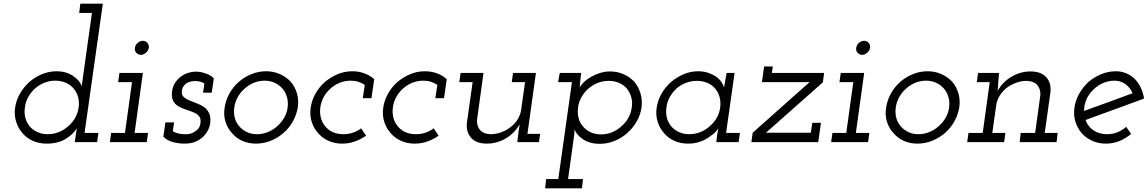

<svg xmlns="http://www.w3.org/2000/svg" viewBox="-20 -770 6221 1040"><path d="M390 -35 385 0H506L513 -50H438L537 -750H415L409 -700H478L433 -378Q430 -360 427.5 -340Q425 -320 423 -302Q413 -334 375.5 -359Q338 -384 287 -384Q246 -384 208 -368.5Q170 -353 139 -326Q109 -299 88.5 -263.5Q68 -228 62 -188Q56 -148 67 -112Q78 -76 101 -50Q123 -23 157 -7.5Q191 8 233 8Q293 8 334 -16.5Q375 -41 396 -75Q395 -65 393 -55.5Q391 -46 390 -35ZM115 -188Q118 -218 133 -244.5Q148 -271 170 -291Q193 -311 221 -322Q249 -333 280 -333Q311 -333 337 -321.5Q363 -310 380 -289Q396 -270 403 -244Q410 -218 406 -188Q402 -158 387 -131.5Q372 -105 349 -86Q327 -66 298.5 -54.5Q270 -43 239 -43Q210 -43 185.5 -53.5Q161 -64 144 -82Q126 -102 118 -129Q110 -156 115 -188Z M582 -50 575 0H775L782 -50H709L754 -375H627L620 -325H695L657 -50ZM711 -511Q708 -495 718.5 -484Q729 -473 743 -473Q757 -473 770 -484Q783 -495 786 -511Q788 -527 778 -538Q768 -549 754 -549Q739 -549 726 -538Q713 -527 711 -511Z M865 -30Q883 -10 914.5 -1Q946 8 980 8Q1016 8 1041.5 -3.5Q1067 -15 1084 -33Q1100 -50 1108.5 -68.5Q1117 -87 1119 -106Q1122 -138 1112.5 -157.5Q1103 -177 1086 -190Q1068 -202 1046.5 -210Q1025 -218 1006 -226Q987 -234 975 -245Q963 -256 965 -276Q966 -290 973 -301Q980 -312 990 -319Q999 -325 1012 -328Q1025 -331 1036 -331Q1050 -331 1063 -328Q1076 -325 1087 -318L1080 -268H1127L1138 -345Q1129 -356 1114.5 -363.5Q1100 -371 1085 -375Q1070 -380 1057 -381Q1044 -382 1038 -382Q1021 -382 1000 -375.5Q979 -369 961 -356Q943 -343 929.5 -323Q916 -303 912 -276Q908 -242 918.5 -223Q929 -204 947 -194Q966 -183 988.5 -176Q1011 -169 1029 -161Q1048 -154 1058.5 -140.5Q1069 -127 1066 -104Q1064 -88 1057 -77Q1050 -66 1038 -59Q1026 -50 1013.5 -46.5Q1001 -43 986 -43Q965 -43 948 -46.5Q931 -50 916 -59L923 -107H876Z M1197 -188Q1190 -147 1201 -111.5Q1212 -76 1236 -50Q1258 -23 1291.5 -7.5Q1325 8 1367 8Q1408 8 1446.5 -7.5Q1485 -23 1516 -50Q1546 -76 1566 -111.5Q1586 -147 1593 -188Q1599 -228 1588.5 -264Q1578 -300 1555 -327Q1531 -353 1496.5 -368.5Q1462 -384 1422 -384Q1380 -384 1342 -368.5Q1304 -353 1274 -327Q1243 -300 1223 -264Q1203 -228 1197 -188ZM1249 -188Q1253 -217 1267.5 -243.5Q1282 -270 1305 -290Q1327 -310 1354.5 -321.5Q1382 -333 1413 -333Q1443 -333 1468 -321.5Q1493 -310 1510 -290Q1527 -270 1534.5 -243.5Q1542 -217 1538 -188Q1534 -157 1518.5 -131Q1503 -105 1481 -86Q1459 -66 1430.5 -54.5Q1402 -43 1372 -43Q1342 -43 1317.5 -54.5Q1293 -66 1276 -86Q1259 -105 1252 -131Q1245 -157 1249 -188Z M1963 -35 1936 -75Q1915 -59 1890.5 -51Q1866 -43 1840 -43Q1810 -43 1786 -53Q1762 -63 1746 -81Q1727 -101 1719 -128.5Q1711 -156 1715 -188Q1719 -218 1733.5 -244.5Q1748 -271 1771 -291Q1793 -311 1821 -322Q1849 -333 1880 -333Q1902 -333 1921 -327Q1940 -321 1956 -310L1945 -238H1992L2007 -341Q1985 -361 1954.5 -372.5Q1924 -384 1888 -384Q1846 -384 1808.5 -368Q1771 -352 1740 -326Q1710 -300 1689.5 -264Q1669 -228 1663 -188Q1657 -147 1668 -111.5Q1679 -76 1702 -50Q1725 -23 1758.5 -7.5Q1792 8 1833 8Q1869 8 1901.5 -3.5Q1934 -15 1963 -35Z M2356 -35 2329 -75Q2308 -59 2283.5 -51Q2259 -43 2233 -43Q2203 -43 2179 -53Q2155 -63 2139 -81Q2120 -101 2112 -128.5Q2104 -156 2108 -188Q2112 -218 2126.5 -244.5Q2141 -271 2164 -291Q2186 -311 2214 -322Q2242 -333 2273 -333Q2295 -333 2314 -327Q2333 -321 2349 -310L2338 -238H2385L2400 -341Q2378 -361 2347.5 -372.5Q2317 -384 2281 -384Q2239 -384 2201.5 -368Q2164 -352 2133 -326Q2103 -300 2082.5 -264Q2062 -228 2056 -188Q2050 -147 2061 -111.5Q2072 -76 2095 -50Q2118 -23 2151.5 -7.5Q2185 8 2226 8Q2262 8 2294.5 -3.5Q2327 -15 2356 -35Z M2782 0H2899L2906 -45H2837L2883 -375H2759L2752 -325H2824L2803 -176Q2799 -147 2783.5 -122.5Q2768 -98 2745 -81Q2722 -63 2694 -53Q2666 -43 2636 -43Q2596 -45 2578.5 -68Q2561 -91 2564 -122L2599 -375H2475L2468 -325H2540L2509 -104Q2504 -54 2532.5 -23Q2561 8 2617 8Q2672 8 2720 -20.5Q2768 -49 2795 -97L2788 -52Z M2938 200 2933 250H3132L3138 200H3057L3089 -30Q3091 -43 3091.5 -51.5Q3092 -60 3092 -70Q3102 -40 3138 -15.5Q3174 9 3229 9Q3270 9 3308.5 -6.5Q3347 -22 3377 -49Q3408 -76 3428.5 -111.5Q3449 -147 3455 -188Q3460 -228 3449.5 -263.5Q3439 -299 3417 -326Q3393 -352 3359 -367.5Q3325 -383 3284 -383Q3256 -383 3229.5 -374.5Q3203 -366 3182 -354Q3159 -341 3143 -325.5Q3127 -310 3120 -296Q3122 -316 3123.5 -336Q3125 -356 3128 -375H3012L3003 -325H3078L3004 200ZM3402 -188Q3398 -157 3383 -130.5Q3368 -104 3345 -85Q3323 -65 3295 -53.5Q3267 -42 3236 -42Q3204 -42 3179.5 -53.5Q3155 -65 3138 -85Q3121 -104 3114 -130.5Q3107 -157 3111 -188Q3115 -218 3130 -244.5Q3145 -271 3167 -290Q3190 -310 3218 -321Q3246 -332 3277 -332Q3308 -332 3333 -321Q3358 -310 3375 -291Q3391 -271 3399 -244.5Q3407 -218 3402 -188Z M3537 -187Q3531 -147 3542 -111.5Q3553 -76 3576 -50Q3598 -23 3632 -7.5Q3666 8 3708 8Q3744 8 3775 -3.5Q3806 -15 3828 -33Q3844 -43 3854.5 -54Q3865 -65 3871 -75Q3869 -65 3867.5 -55.5Q3866 -46 3864 -35L3860 0H3981L3988 -50H3913L3959 -375H3916Q3913 -355 3909 -336Q3905 -317 3902 -297Q3898 -311 3887 -327Q3876 -343 3857 -356Q3839 -368 3815 -376Q3791 -384 3762 -384Q3721 -384 3683 -368Q3645 -352 3614 -325Q3584 -299 3563.5 -263Q3543 -227 3537 -187ZM3590 -188Q3593 -218 3608 -244.5Q3623 -271 3645 -291Q3668 -311 3696 -321.5Q3724 -332 3755 -332Q3785 -332 3810.5 -321.5Q3836 -311 3853 -291Q3870 -272 3877.5 -245Q3885 -218 3881 -187Q3877 -157 3862 -131Q3847 -105 3824 -86Q3802 -66 3773.5 -54.5Q3745 -43 3714 -43Q3685 -43 3661.5 -53Q3638 -63 3621 -80Q3602 -100 3593.5 -128Q3585 -156 3590 -188Z M4427 -105H4380L4372 -51H4129L4437 -324L4444 -375H4161L4166 -410H4119L4107 -325H4365L4057 -51L4050 0H4412Z M4489 -50 4482 0H4682L4689 -50H4616L4661 -375H4534L4527 -325H4602L4564 -50ZM4618 -511Q4615 -495 4625.5 -484Q4636 -473 4650 -473Q4664 -473 4677 -484Q4690 -495 4693 -511Q4695 -527 4685 -538Q4675 -549 4661 -549Q4646 -549 4633 -538Q4620 -527 4618 -511Z M4780 -188Q4773 -147 4784 -111.5Q4795 -76 4819 -50Q4841 -23 4874.5 -7.5Q4908 8 4950 8Q4991 8 5029.5 -7.5Q5068 -23 5099 -50Q5129 -76 5149 -111.5Q5169 -147 5176 -188Q5182 -228 5171.5 -264Q5161 -300 5138 -327Q5114 -353 5079.5 -368.5Q5045 -384 5005 -384Q4963 -384 4925 -368.5Q4887 -353 4857 -327Q4826 -300 4806 -264Q4786 -228 4780 -188ZM4832 -188Q4836 -217 4850.5 -243.5Q4865 -270 4888 -290Q4910 -310 4937.5 -321.5Q4965 -333 4996 -333Q5026 -333 5051 -321.5Q5076 -310 5093 -290Q5110 -270 5117.5 -243.5Q5125 -217 5121 -188Q5117 -157 5101.5 -131Q5086 -105 5064 -86Q5042 -66 5013.5 -54.5Q4985 -43 4955 -43Q4925 -43 4900.5 -54.5Q4876 -66 4859 -86Q4842 -105 4835 -131Q4828 -157 4832 -188Z M5509 -50 5503 0H5703L5709 -50H5639L5670 -271Q5675 -321 5647 -352Q5619 -383 5562 -383Q5507 -383 5459 -354.5Q5411 -326 5384 -278Q5386 -297 5386.5 -312Q5387 -327 5389 -346L5392 -375H5278L5271 -325H5341L5303 -50H5226L5219 0H5419L5426 -50H5355L5376 -199Q5380 -228 5395.5 -252.5Q5411 -277 5434 -295Q5457 -312 5485 -322Q5513 -332 5542 -332Q5583 -330 5600.5 -307Q5618 -284 5615 -253L5587 -50Z M6017 -333Q6051 -333 6076.5 -314Q6102 -295 6115 -265Q6049 -241 5984 -217Q5919 -193 5852 -169Q5852 -201 5864.5 -230.5Q5877 -260 5900 -282Q5922 -305 5952.5 -319Q5983 -333 6017 -333ZM6177 -236Q6172 -268 6159.5 -294.5Q6147 -321 6128 -341Q6108 -361 6081.5 -372.5Q6055 -384 6025 -384Q5983 -384 5945.5 -368.5Q5908 -353 5877 -327Q5847 -300 5826.5 -264Q5806 -228 5800 -188Q5794 -147 5805 -111.5Q5816 -76 5839 -49Q5862 -23 5895.5 -7.5Q5929 8 5970 8Q6009 8 6043.5 -6Q6078 -20 6107 -45Q6100 -55 6093.5 -64Q6087 -73 6080 -83Q6059 -64 6032.5 -53.5Q6006 -43 5977 -43Q5934 -43 5903 -64Q5872 -85 5860 -120Q5940 -149 6018.5 -178Q6097 -207 6177 -236Z"/></svg>

Font: Josefin Slab Thin Medium
Style: Italic
Weight: 500
Italic angle: -12°
Version: Version 2.000